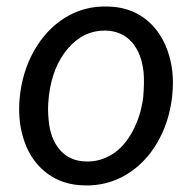

<svg xmlns="http://www.w3.org/2000/svg" viewBox="-20 -558 598 588"><path d="M308.6 -538.1Q375 -537.1 422.4 -502Q469.7 -466.8 492.4 -405Q515.1 -343.3 507.8 -270L506.8 -259.3Q497.6 -182.1 460.9 -119.9Q424.3 -57.6 366.2 -22.9Q308.1 11.7 238.8 9.8Q172.9 8.8 125.2 -26.4Q77.6 -61.5 55.7 -122.1Q33.7 -182.6 40 -255.4Q47.4 -337.4 84.5 -402.8Q121.6 -468.3 179.9 -504.2Q238.3 -540 308.6 -538.1ZM128.9 -254.9Q125.5 -224.1 128.9 -190.9Q133.8 -133.3 163.3 -99.1Q192.9 -64.9 242.2 -63.5Q286.1 -62 323.2 -85.2Q360.4 -108.4 385.7 -155.3Q411.1 -202.1 418.5 -259.3Q422.4 -304.2 419.9 -335Q414.1 -394 384.3 -428.2Q354.5 -462.4 305.2 -464.4Q236.8 -465.8 189 -410.6Q141.1 -355.5 129.9 -266.1Z"/></svg>

Font: Roboto
Style: Italic
Weight: 400
Italic angle: -12°
Designer: Google
Version: Version 2.134; 2016; ttfautohint (v1.6)